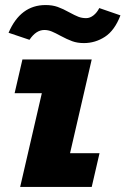

<svg xmlns="http://www.w3.org/2000/svg" viewBox="-20 -742 498 762"><path d="M69 -506H344L258 -134H375L344 0H60L146 -372H38ZM255 -693Q277 -681 291 -675.5Q305 -670 322 -670Q337 -670 351 -681Q365 -692 374 -710L458 -681Q435 -621 396.5 -596Q358 -571 313 -571Q287 -571 266.5 -578.5Q246 -586 220 -600Q200 -611 185.5 -617Q171 -623 156 -623Q123 -623 97 -584L14 -612Q61 -722 161 -722Q188 -722 209 -714.5Q230 -707 255 -693Z"/></svg>

Font: Arvo
Style: Bold Italic
Weight: 700
Italic angle: -13°
Designer: Anton Koovit (Cyrillic Expansion: Cyreal)
Foundry: Anton Koovit, Yassin Baggar
Version: Version 3.000